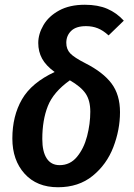

<svg xmlns="http://www.w3.org/2000/svg" viewBox="-20 -774 562 808"><path d="M501 -687 437 -625Q414 -646 391.5 -655Q369 -664 342 -664Q300 -664 279.5 -644Q259 -624 259 -594Q259 -567 275.5 -549.5Q292 -532 339 -508Q414 -470 449.5 -422.5Q485 -375 485 -302Q485 -228 457 -155Q429 -82 370 -34Q311 14 224 14Q135 14 83.5 -43Q32 -100 32 -191Q32 -286 72.5 -356Q113 -426 210 -471Q173 -498 157 -527.5Q141 -557 141 -593Q141 -631 163 -668.5Q185 -706 229 -730Q273 -754 337 -754Q392 -754 431.5 -737Q471 -720 501 -687ZM158 -189Q158 -136 176.5 -107.5Q195 -79 231 -79Q275 -79 304 -114Q333 -149 346.5 -201Q360 -253 360 -304Q360 -351 340.5 -380Q321 -409 274 -436Q205 -387 181.5 -328Q158 -269 158 -189Z"/></svg>

Font: Fira Sans Condensed Medium
Style: Italic
Weight: 500
Width: 3
Italic angle: -8°
Designer: bBox Type GmbH & Carrois Corporate GbR & Edenspiekermann AG
Foundry: bBox Type GmbH & Carrois Corporate GbR & Edenspiekermann AG
Version: Version 4.301